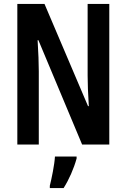

<svg xmlns="http://www.w3.org/2000/svg" viewBox="-20 -734 642 975"><path d="M535 0V-714H425V-350C425 -310 427 -259 431 -195H427L206 -714H68V0H177V-372C177 -413 175 -465 171 -530H175L397 0ZM369 71V61H259C257 101 242 174 233 209V221H303C330 179 355 122 369 71Z"/></svg>

Font: Noto Sans Khmer ExtraCondensed SemiBold
Style: Regular
Weight: 600
Width: 2
Designer: Danh Hong and the Monotype Design Team
Foundry: Monotype Imaging Inc.
Version: Version 2.004